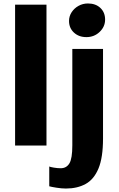

<svg xmlns="http://www.w3.org/2000/svg" viewBox="-20 -839 686 1107"><path d="M67 0V-812H248V0ZM264 235V121Q270 124 290.8 127.5Q311.5 131 330 131Q363 131 380 103.2Q397 75.5 397 -1V-557H574V-40Q574 69 548 132Q522 195 474 221.5Q426 248 360 248Q335.5 248 305.5 243.2Q275.5 238.5 264 235ZM478 -625Q434.5 -625 406.2 -651.2Q378 -677.5 378 -718Q378 -745.5 393 -768.5Q408 -791.5 432.8 -805.2Q457.5 -819 487 -819Q531.5 -819 558.8 -793.2Q586 -767.5 586 -726Q586 -685 554.5 -655Q523 -625 478 -625Z"/></svg>

Font: Merriweather Sans Black
Style: Regular
Weight: 900
Designer: Eben Sorkin
Foundry: Eben Sorkin
Version: Version 1.008; ttfautohint (v1.7.19-72a1) -l 8 -r 50 -G 200 